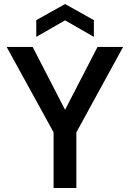

<svg xmlns="http://www.w3.org/2000/svg" viewBox="-20 -933 644 953"><path d="M246 0V-276L13 -700H142L303 -388L464 -700H591L359 -276V0ZM160 -750V-833L303 -913L446 -833V-750L303 -832Z"/></svg>

Font: Rethink Sans SemiBold
Style: Regular
Weight: 600
Designer: The Rethink Sans project authors (Hans Thiessen). DM Sans designed by Colophon Foundry.
Foundry: Rethink Communications LLC
Version: Version 1.001